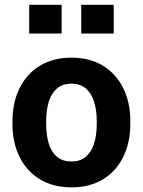

<svg xmlns="http://www.w3.org/2000/svg" viewBox="-20 -782 604 812"><path d="M282.7 10.3Q204.6 10.3 148.4 -23.9Q92.3 -58.1 62.5 -118.9Q32.7 -179.7 32.7 -258.8V-269Q32.7 -347.7 62.5 -408.4Q92.3 -469.2 148.2 -503.7Q204.1 -538.1 281.7 -538.1Q360.4 -538.1 416 -503.7Q471.7 -469.2 501.5 -408.7Q531.2 -348.1 531.2 -269V-258.8Q531.2 -179.7 501.5 -118.9Q471.7 -58.1 416 -23.9Q360.4 10.3 282.7 10.3ZM282.7 -99.1Q319.8 -99.1 343.3 -119.1Q366.7 -139.2 377.9 -175Q389.2 -210.9 389.2 -258.8V-269Q389.2 -315.9 377.9 -351.8Q366.7 -387.7 343 -408Q319.3 -428.2 281.7 -428.2Q245.1 -428.2 221.2 -408Q197.3 -387.7 186.3 -351.8Q175.3 -315.9 175.3 -269V-258.8Q175.3 -210.9 186.3 -174.8Q197.3 -138.7 221.2 -118.9Q245.1 -99.1 282.7 -99.1ZM323.7 -640.1V-761.7H460.9V-640.1ZM103.5 -640.1V-761.7H240.7V-640.1Z"/></svg>

Font: Robotiche
Style: Bold
Weight: 700
Designer: Google
Version: Version 2.001